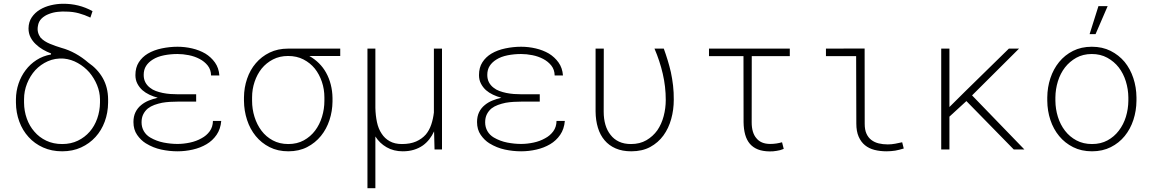

<svg xmlns="http://www.w3.org/2000/svg" viewBox="-20 -783 6041 1006"><path d="M129.4 -634.3Q129.4 -608.9 139.6 -588.4Q149.9 -567.9 167 -551.8Q183.6 -535.6 204.6 -523.4Q225.6 -511.2 247.6 -502.9L247.1 -497.6Q205.1 -490.2 171.4 -468.5Q137.7 -446.8 114.3 -415.5Q90.3 -383.8 77.1 -344.7Q64 -305.7 63.5 -263.2V-245.1Q64 -192.4 81.1 -146Q98.1 -99.6 129.9 -64.9Q161.1 -30.3 205.8 -10.3Q250.5 9.8 305.7 9.8Q360.8 9.8 405 -10.5Q449.2 -30.8 480.5 -65.4Q511.7 -99.6 528.8 -146Q545.9 -192.4 546.4 -245.1V-263.2Q545.9 -325.2 518.8 -373.3Q491.7 -421.4 442.4 -455.1Q411.1 -482.4 375.2 -502.2Q339.4 -522 301.8 -532.2Q272 -541 241.7 -553.5Q211.4 -565.9 192.9 -585.4Q183.1 -598.6 179.2 -614Q175.3 -629.4 178.7 -647Q182.1 -670.4 197.8 -685.8Q213.4 -701.2 235.8 -709.5Q257.8 -718.3 282.5 -720.9Q307.1 -723.6 328.6 -722.2Q362.8 -721.7 393.3 -713.4Q423.8 -705.1 453.6 -690.9L464.8 -724.6Q428.7 -744.6 389.6 -754.2Q350.6 -763.7 310.1 -763.2Q278.8 -763.2 246.8 -755.6Q214.8 -748 189 -732.4Q163.1 -716.8 146.5 -692.4Q129.9 -668 129.4 -634.3ZM106 -245.1V-263.2Q106 -305.7 121.8 -345.5Q137.7 -385.3 165 -415.5Q192.9 -445.3 230.7 -462.2Q268.6 -479 314 -476.1Q353.5 -472.2 387.9 -452.6Q422.4 -433.1 448.2 -403.8Q473.6 -373.5 488.5 -337.2Q503.4 -300.8 503.9 -263.2V-245.1Q503.4 -201.7 489.5 -162.1Q475.6 -122.6 450.2 -93.3Q424.3 -63.5 387.9 -45.9Q351.6 -28.3 305.7 -28.3Q259.3 -28.3 222.4 -45.9Q185.5 -63.5 160.2 -93.3Q134.3 -122.6 120.4 -161.9Q106.4 -201.2 106 -245.1Z M679.2 -143.6Q679.2 -104 698.5 -76.2Q717.8 -48.3 743.7 -32.2Q782.7 -8.3 825.2 0.7Q867.7 9.8 910.2 9.8Q950.7 9.8 990.2 0.7Q1029.8 -8.3 1062 -27.3Q1093.8 -45.9 1114.7 -76.4Q1135.7 -106.9 1139.2 -149.4H1095.7Q1095.2 -117.7 1078.6 -95Q1062 -72.3 1036.1 -58.6Q1008.8 -43 975.1 -35.9Q941.4 -28.8 910.2 -28.8Q874.5 -28.8 837.2 -36.1Q799.8 -43.5 767.1 -62.5Q745.6 -75.2 733.6 -95.9Q721.7 -116.7 721.7 -142.1Q721.7 -166.5 730.7 -184.3Q739.7 -202.1 754.9 -214.8Q769.5 -226.1 788.8 -233.2Q808.1 -240.2 829.6 -244.6Q849.6 -248 870.6 -249.3Q891.6 -250.5 910.2 -250.5H1007.8V-289.1H910.2Q892.1 -289.1 872.3 -290.5Q852.5 -292 833 -295.9Q814 -299.8 796.6 -306.2Q779.3 -312.5 766.1 -323.2Q750.5 -335 741.7 -351.6Q732.9 -368.2 732.9 -390.6Q732.9 -418 745.4 -437.5Q757.8 -457 780.8 -471.2Q804.7 -486.3 839.1 -493.2Q873.5 -500 910.2 -500Q938.5 -500 969.2 -493.9Q1000 -487.8 1025.9 -474.1Q1051.3 -460.9 1068.4 -439.5Q1085.4 -418 1085.9 -387.7H1129.4Q1126.5 -427.2 1106.2 -455.6Q1085.9 -483.9 1055.7 -502.4Q1024.4 -520.5 986.6 -529.3Q948.7 -538.1 910.2 -538.1Q869.1 -538.1 827.9 -529.5Q786.6 -521 754.4 -502Q725.1 -484.4 707.3 -456.8Q689.5 -429.2 689.5 -389.6Q689.5 -364.7 699.5 -345.2Q709.5 -325.7 726.1 -310.5Q741.7 -296.9 762.7 -286.9Q783.7 -276.9 806.6 -271Q781.7 -265.1 759.5 -256.1Q737.3 -247.1 720.2 -232.9Q700.7 -217.3 689.9 -195.1Q679.2 -172.9 679.2 -143.6Z M1762.7 -489.7V-528.3H1489.7Q1435.5 -528.3 1392.8 -507.6Q1350.1 -486.8 1320.3 -451.7Q1290.5 -417 1274.7 -370.6Q1258.8 -324.2 1258.3 -272.9V-254.9Q1258.8 -202.6 1274.4 -154.8Q1290 -106.9 1319.8 -70.3Q1349.6 -33.7 1392.6 -12Q1435.5 9.8 1490.7 9.8Q1546.4 9.8 1589.1 -12.2Q1631.8 -34.2 1661.6 -70.8Q1690.9 -106.9 1706.3 -153.8Q1721.7 -200.7 1722.2 -251V-269.5Q1721.7 -306.2 1713.1 -339.8Q1704.6 -373.5 1688.5 -402.3Q1673.3 -429.7 1651.1 -451.7Q1628.9 -473.6 1600.6 -489.7ZM1300.8 -254.9V-272.9Q1300.8 -315.4 1314 -354.5Q1327.1 -393.6 1351.1 -423.8Q1375.5 -453.6 1410.4 -471.7Q1445.3 -489.7 1489.7 -489.7Q1534.7 -489.7 1569.8 -471.7Q1605 -453.6 1629.4 -423.8Q1653.3 -393.6 1666.5 -354.5Q1679.7 -315.4 1679.7 -272.9V-254.9Q1679.7 -211.9 1667.2 -171.1Q1654.8 -130.4 1630.9 -98.6Q1606.9 -66.9 1571.8 -47.6Q1536.6 -28.3 1490.7 -28.3Q1444.8 -28.3 1409.4 -47.4Q1374 -66.4 1350.1 -98.1Q1326.2 -129.9 1313.5 -170.7Q1300.8 -211.4 1300.8 -254.9Z M1946.8 -528.3H1905.3V203.1H1946.8V-67.9Q1968.8 -32.7 2005.6 -11.5Q2042.5 9.8 2090.3 9.8Q2122.6 9.8 2148.7 1.7Q2174.8 -6.3 2195.8 -21Q2214.8 -34.7 2229.5 -53.5Q2244.1 -72.3 2254.4 -94.7L2256.8 0H2295.9V-528.3H2253.4V-193.4Q2249.5 -159.7 2239.5 -130.1Q2229.5 -100.6 2211.4 -78.6Q2190.9 -55.2 2160.2 -41.7Q2129.4 -28.3 2085.9 -28.3Q2048.3 -28.3 2022 -43Q1995.6 -57.6 1979.5 -83Q1962.4 -108.4 1955.1 -143.1Q1947.8 -177.7 1946.8 -217.3Z M2479.5 -143.6Q2479.5 -104 2498.8 -76.2Q2518.1 -48.3 2543.9 -32.2Q2583 -8.3 2625.5 0.7Q2668 9.8 2710.4 9.8Q2751 9.8 2790.5 0.7Q2830.1 -8.3 2862.3 -27.3Q2894 -45.9 2915 -76.4Q2936 -106.9 2939.5 -149.4H2896Q2895.5 -117.7 2878.9 -95Q2862.3 -72.3 2836.4 -58.6Q2809.1 -43 2775.4 -35.9Q2741.7 -28.8 2710.4 -28.8Q2674.8 -28.8 2637.5 -36.1Q2600.1 -43.5 2567.4 -62.5Q2545.9 -75.2 2533.9 -95.9Q2522 -116.7 2522 -142.1Q2522 -166.5 2531 -184.3Q2540 -202.1 2555.2 -214.8Q2569.8 -226.1 2589.1 -233.2Q2608.4 -240.2 2629.9 -244.6Q2649.9 -248 2670.9 -249.3Q2691.9 -250.5 2710.4 -250.5H2808.1V-289.1H2710.4Q2692.4 -289.1 2672.6 -290.5Q2652.8 -292 2633.3 -295.9Q2614.3 -299.8 2596.9 -306.2Q2579.6 -312.5 2566.4 -323.2Q2550.8 -335 2542 -351.6Q2533.2 -368.2 2533.2 -390.6Q2533.2 -418 2545.7 -437.5Q2558.1 -457 2581.1 -471.2Q2605 -486.3 2639.4 -493.2Q2673.8 -500 2710.4 -500Q2738.8 -500 2769.5 -493.9Q2800.3 -487.8 2826.2 -474.1Q2851.6 -460.9 2868.7 -439.5Q2885.7 -418 2886.2 -387.7H2929.7Q2926.8 -427.2 2906.5 -455.6Q2886.2 -483.9 2856 -502.4Q2824.7 -520.5 2786.9 -529.3Q2749 -538.1 2710.4 -538.1Q2669.4 -538.1 2628.2 -529.5Q2586.9 -521 2554.7 -502Q2525.4 -484.4 2507.6 -456.8Q2489.7 -429.2 2489.7 -389.6Q2489.7 -364.7 2499.8 -345.2Q2509.8 -325.7 2526.4 -310.5Q2542 -296.9 2563 -286.9Q2584 -276.9 2606.9 -271Q2582 -265.1 2559.8 -256.1Q2537.6 -247.1 2520.5 -232.9Q2501 -217.3 2490.2 -195.1Q2479.5 -172.9 2479.5 -143.6Z M3143.6 -528.3H3100.6V-198.7Q3101.1 -152.3 3112.8 -113.8Q3124.5 -75.2 3147.9 -47.9Q3170.9 -20.5 3205.8 -5.4Q3240.7 9.8 3287.6 9.8Q3345.2 9.8 3387 -12.9Q3428.7 -35.6 3456.1 -73.2Q3483.4 -110.8 3496.8 -159.4Q3510.3 -208 3510.3 -260.3Q3510.7 -298.3 3506.6 -334.5Q3502.4 -370.6 3495.1 -404.8Q3487.8 -436.5 3478.3 -467.5Q3468.8 -498.5 3458 -528.3H3409.2Q3437 -463.9 3452.6 -396.5Q3468.3 -329.1 3468.3 -259.3Q3468.3 -215.8 3457.3 -174.3Q3446.3 -132.8 3424.3 -100.6Q3401.4 -68.4 3366.9 -48.3Q3332.5 -28.3 3286.1 -28.3Q3250 -28.3 3223.4 -40.8Q3196.8 -53.2 3179.2 -76.2Q3161.1 -98.6 3152.1 -129.4Q3143.1 -160.2 3143.1 -197.8Z M4118.2 -488.8V-528.3H3694.8V-488.8H3875.5L3876 -143.1Q3876.5 -106 3884.5 -77.4Q3892.6 -48.8 3909.2 -29.3Q3926.3 -9.8 3951.4 0Q3976.6 9.8 4011.7 10.3Q4021.5 10.3 4030.8 9.8Q4040 9.3 4049.8 7.3Q4058.6 6.3 4067.6 3.7Q4076.7 1 4086.4 -2.9L4077.6 -37.6Q4064 -33.7 4048.1 -31.2Q4032.2 -28.8 4016.1 -28.8Q3991.2 -28.8 3973.1 -36.4Q3955.1 -43.9 3943.4 -58.6Q3931.2 -72.3 3924.8 -93.5Q3918.5 -114.7 3918.5 -141.6L3918.9 -488.8Z M4307.6 -528.3V-488.8H4465.8L4466.8 -135.3Q4466.8 -94.7 4479 -66.9Q4491.2 -39.1 4512.2 -22Q4533.2 -4.9 4562 2.4Q4590.8 9.8 4626 9.8Q4637.2 9.8 4648.4 8.8Q4659.7 7.8 4670.4 6.3Q4681.2 3.9 4692.4 1.5Q4703.6 -1 4715.3 -4.9L4707 -37.6Q4689 -33.7 4670.2 -30Q4651.4 -26.4 4631.3 -26.4Q4606 -26.4 4584 -31.7Q4562 -37.1 4545.4 -49.8Q4529.3 -62 4520 -82.5Q4510.7 -103 4510.7 -134.3L4510.3 -528.8Z M5043.5 -253.4 5291.5 0H5347.2L5073.2 -283.2L5319.3 -528.3H5266.1L5035.2 -302.2L4954.6 -222.2V-528.3H4911.6V0H4954.6V-171.9Z M5467.3 -272.9V-254.9Q5467.8 -202.1 5483.6 -154.3Q5499.5 -106.4 5529.8 -69.8Q5559.6 -33.7 5602.8 -12Q5646 9.8 5701.7 9.8Q5756.8 9.8 5800 -12Q5843.3 -33.7 5873 -70.3Q5902.8 -106.9 5918.5 -154.8Q5934.1 -202.6 5934.6 -254.9V-272.9Q5934.1 -325.7 5918.2 -373.8Q5902.3 -421.9 5872.6 -458.5Q5842.3 -494.6 5799.1 -516.4Q5755.9 -538.1 5700.7 -538.1Q5645.5 -538.1 5602.3 -516.4Q5559.1 -494.6 5529.3 -458Q5499.5 -421.4 5483.6 -373.5Q5467.8 -325.7 5467.3 -272.9ZM5509.8 -254.9V-272.9Q5510.3 -315.9 5522.9 -356.9Q5535.6 -397.9 5560.1 -429.7Q5584.5 -460.9 5619.6 -480.5Q5654.8 -500 5700.7 -500Q5746.1 -500 5781.7 -480.5Q5817.4 -460.9 5841.8 -429.7Q5866.2 -397.9 5878.9 -356.9Q5891.6 -315.9 5892.1 -272.9V-254.9Q5891.6 -211.4 5879.2 -170.9Q5866.7 -130.4 5842.3 -98.6Q5817.9 -66.4 5782.7 -47.4Q5747.6 -28.3 5701.7 -28.3Q5655.8 -28.3 5620.1 -47.4Q5584.5 -66.4 5560.1 -98.1Q5535.6 -129.9 5522.9 -170.7Q5510.3 -211.4 5509.8 -254.9ZM5735.4 -751 5689 -604H5720.2L5783.7 -751Z"/></svg>

Font: Roboto Mono ExtraLight
Style: Regular
Weight: 250
Monospace: yes
Designer: Google
Version: Version 3.000